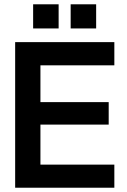

<svg xmlns="http://www.w3.org/2000/svg" viewBox="-20 -877 592 897"><path d="M50.8 0V-680.2H514.2V-571.8H168.9V-399.9H487.8V-294.9H168.9V-107.9H514.2V0ZM134.8 -744.1V-856.9H253.9V-744.1ZM310.1 -744.1V-856.9H429.2V-744.1Z"/></svg>

Font: TASA Orbiter Display SemiBold
Style: Regular
Weight: 600
Designer: Weizhong Zhang
Version: Version 1.000;Glyphs 3.1.2 (3151)